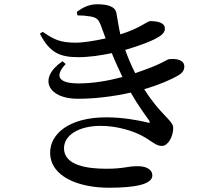

<svg xmlns="http://www.w3.org/2000/svg" viewBox="-20 -823 1040 900"><path d="M671 -249C629 -259 557 -273 478 -273C302 -273 215 -194 215 -108C215 5 348 57 491 57C609 57 694 42 694 0C694 -30 664 -44 626 -44C576 -44 562 -32 478 -32C390 -32 280 -47 280 -128C280 -189 349 -233 452 -233C533 -233 608 -207 645 -187C695 -160 710 -139 739 -139C768 -139 792 -183 792 -224C792 -258 732 -284 656 -405C725 -425 781 -449 818 -471C839 -484 844 -498 844 -511C844 -542 808 -549 775 -546C763 -546 744 -526 656 -495L614 -480C594 -519 580 -553 567 -589C640 -610 702 -635 727 -652C746 -664 753 -677 753 -689C753 -718 716 -724 684 -724C670 -724 636 -690 544 -662C536 -697 531 -734 526 -760C521 -794 482 -803 435 -803C399 -803 369 -789 340 -767L343 -751C363 -751 386 -749 403 -746C434 -741 442 -731 452 -706L475 -643C426 -632 371 -623 335 -623C262 -623 232 -638 180 -674L167 -665C214 -573 264 -555 348 -555C397 -555 452 -563 504 -574C520 -534 538 -496 554 -462C487 -444 416 -432 348 -432C251 -432 236 -468 288 -523L273 -536C155 -455 206 -360 344 -360C431 -360 517 -372 593 -389C628 -327 662 -283 679 -258C684 -249 684 -245 671 -249Z"/></svg>

Font: Noto Serif HK SemiBold
Style: Regular
Weight: 600
Designer: Ryoko NISHIZUKA 西塚涼子 (kana & ideographs); Frank Grießhammer (Latin, Greek & Cyrillic); Wenlong ZHANG 张文龙 (bopomofo); San
Foundry: Adobe
Version: Version 2.001;hotconv 1.1.0;makeotfexe 2.6.0